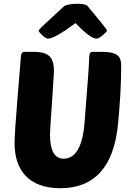

<svg xmlns="http://www.w3.org/2000/svg" viewBox="-20 -984 699 1014"><path d="M298 10Q175 10 112 -59Q57 -121 57 -227Q57 -280 72 -460L90 -680Q91 -710 107 -710H162Q221 -710 244 -684Q265 -661 265 -607L255 -449Q244 -294 244 -274Q244 -146 316 -146Q413 -146 427 -343Q451 -640 451 -679Q451 -710 467 -710H522Q583 -710 605 -688Q620 -672 620 -638Q620 -496 603 -326Q569 10 298 10ZM379 -862Q268 -780 234 -780Q222 -780 202 -799Q184 -816 184 -823Q184 -829 316 -949Q333 -964 392 -964Q436 -964 445 -949Q545 -830 545 -823Q545 -817 524 -799Q502 -780 490 -780Q457 -780 379 -862Z"/></svg>

Font: PoetsenOne
Style: Regular
Weight: 400
Designer: Rodrigo Fuenzalida, Pablo Impallari
Foundry: Pablo Impallari, Rodrigo Fuenzalida
Version: Version 1.000